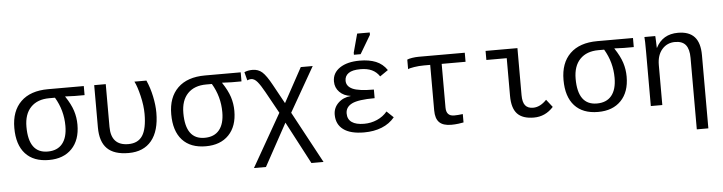

<svg xmlns="http://www.w3.org/2000/svg" viewBox="-53 -1000 5507 1463"><g transform="rotate(-5 2700.5 -268.5)"><path d="M526.4 -239.7Q526.4 -122.1 462.6 -56.2Q398.9 9.8 287.1 9.8Q169.9 9.8 107.4 -58.8Q44.9 -127.4 44.9 -255.9Q44.9 -385.3 118.2 -456.8Q191.4 -528.3 327.1 -528.3H600.1V-459H524.4L452.1 -461.9V-460Q493.2 -398.4 509.8 -346.9Q526.4 -295.4 526.4 -239.7ZM434.1 -238.3Q434.1 -357.4 373.5 -459H330.1Q239.3 -459 188.5 -406.5Q137.7 -354 137.7 -256.8Q137.7 -55.2 283.2 -55.2Q356.9 -55.2 395.5 -102.3Q434.1 -149.4 434.1 -238.3Z M1133.3 -278.8Q1133.3 -139.2 1072.3 -64.7Q1011.2 9.8 896.5 9.8Q785.6 9.8 732.7 -43Q679.7 -95.7 679.7 -204.6V-528.3H768.1V-201.7Q768.1 -58.1 900.4 -58.1Q974.6 -58.1 1008.8 -110.6Q1043 -163.1 1043 -276.9Q1043 -340.3 1025.1 -415.3Q1007.3 -490.2 987.3 -528.3H1079.1Q1105 -470.7 1119.1 -403.3Q1133.3 -335.9 1133.3 -278.8Z M1726.6 -239.7Q1726.6 -122.1 1662.8 -56.2Q1599.1 9.8 1487.3 9.8Q1370.1 9.8 1307.6 -58.8Q1245.1 -127.4 1245.1 -255.9Q1245.1 -385.3 1318.4 -456.8Q1391.6 -528.3 1527.3 -528.3H1800.3V-459H1724.6L1652.3 -461.9V-460Q1693.4 -398.4 1710 -346.9Q1726.6 -295.4 1726.6 -239.7ZM1634.3 -238.3Q1634.3 -357.4 1573.7 -459H1530.3Q1439.5 -459 1388.7 -406.5Q1337.9 -354 1337.9 -256.8Q1337.9 -55.2 1483.4 -55.2Q1557.1 -55.2 1595.7 -102.3Q1634.3 -149.4 1634.3 -238.3Z M2106.4 -116.7 1929.2 207H1837.4L2066.9 -195.8L1974.1 -363.3Q1945.3 -415.5 1922.4 -442.9Q1899.4 -470.2 1874.5 -470.2Q1859.4 -470.2 1845.2 -462.9L1828.6 -526.9Q1855.5 -539.1 1891.1 -539.1Q1935.1 -539.1 1965.3 -512.2Q1995.6 -485.4 2037.1 -409.2L2116.2 -265.1L2259.8 -528.3H2351.1L2156.7 -188L2369.6 207H2276.9Z M2703.6 -55.7Q2756.3 -55.7 2803 -76.2Q2849.6 -96.7 2880.9 -134.3L2932.1 -85.4Q2893.1 -38.1 2833.3 -14.2Q2773.4 9.8 2697.8 9.8Q2593.3 9.8 2539.6 -30.3Q2485.8 -70.3 2485.8 -144Q2485.8 -196.8 2523.7 -233.4Q2561.5 -270 2619.6 -275.4V-276.4Q2567.4 -282.7 2534.7 -315.9Q2502 -349.1 2502 -397Q2502 -461.9 2558.6 -500Q2615.2 -538.1 2710.9 -538.1Q2783.2 -538.1 2834.7 -517.1Q2886.2 -496.1 2918.9 -447.8L2856.4 -404.8Q2833.5 -439.5 2798.1 -456.1Q2762.7 -472.7 2711.4 -472.7Q2648.9 -472.7 2619.9 -451.9Q2590.8 -431.2 2590.8 -395Q2590.8 -352.1 2637.5 -330.6Q2684.1 -309.1 2799.8 -309.1V-243.2Q2674.8 -243.2 2626 -219Q2577.1 -194.8 2577.1 -145.5Q2577.1 -101.1 2609.4 -78.4Q2641.6 -55.7 2703.6 -55.7ZM2671.4 -586.4V-602.5L2710 -745.1H2806.2V-727.1L2722.7 -586.4Z M3196.3 -459Q3156.2 -459 3120.1 -453.1Q3084 -447.3 3073.2 -440.9V-514.2Q3085 -520 3111.1 -524.2Q3137.2 -528.3 3162.6 -528.3H3514.2V-459H3331.5V-125Q3331.5 -59.1 3392.1 -59.1Q3419.4 -59.1 3458.5 -64V0Q3447.3 2.9 3419.4 6.3Q3391.6 9.8 3364.3 9.8Q3301.8 9.8 3272.7 -19.3Q3243.7 -48.3 3243.7 -110.8V-459Z M3917 -168.9Q3917 -114.7 3936.5 -90.1Q3956.1 -65.4 3997.1 -65.4Q4050.8 -65.4 4100.1 -117.2L4146 -58.6Q4084 9.8 3996.6 9.8Q3910.2 9.8 3869.6 -33.4Q3829.1 -76.7 3829.1 -170.4V-459H3673.3V-528.3H3917Z M4727.1 -239.7Q4727.1 -122.1 4663.3 -56.2Q4599.6 9.8 4487.8 9.8Q4370.6 9.8 4308.1 -58.8Q4245.6 -127.4 4245.6 -255.9Q4245.6 -385.3 4318.8 -456.8Q4392.1 -528.3 4527.8 -528.3H4800.8V-459H4725.1L4652.8 -461.9V-460Q4693.8 -398.4 4710.4 -346.9Q4727.1 -295.4 4727.1 -239.7ZM4634.8 -238.3Q4634.8 -357.4 4574.2 -459H4530.8Q4439.9 -459 4389.2 -406.5Q4338.4 -354 4338.4 -256.8Q4338.4 -55.2 4483.9 -55.2Q4557.6 -55.2 4596.2 -102.3Q4634.8 -149.4 4634.8 -238.3Z M5224.6 207.5V-339.4Q5224.6 -405.8 5199 -438Q5173.3 -470.2 5117.2 -470.2Q5056.6 -470.2 5017.8 -426Q4979 -381.8 4979 -306.2V0H4891.1V-415.5Q4891.1 -507.8 4888.2 -528.3H4971.2Q4971.7 -525.9 4972.2 -515.1Q4972.7 -504.4 4973.4 -490.5Q4974.1 -476.6 4975.1 -438H4976.6Q5027.8 -538.1 5145.5 -538.1Q5230 -538.1 5271.5 -492.4Q5313 -446.8 5313 -352.1V207.5Z"/></g></svg>

Font: Cousine
Style: Regular
Weight: 400
Monospace: yes
Designer: Steve Matteson
Foundry: Monotype Imaging Inc.
Version: Version 1.21